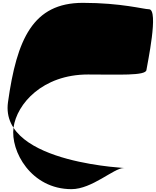

<svg xmlns="http://www.w3.org/2000/svg" viewBox="-20 -1180 1095 1348"><path d="M36 -462C98 -906 211 -1160 562 -1160C830 -1160 990 -1115 1026 -1115C1097 -1115 1014 -730 1008 -688C1002 -647 813 -657 598 -657C278 -657 98 -450 75 -285C52 -119 198 148 482 148C626 148 780 0 847 0C935 0 -25 -19 36 -462Z"/></svg>

Font: Chaingun
Style: Ita
Weight: 400
Version: Version 0.91